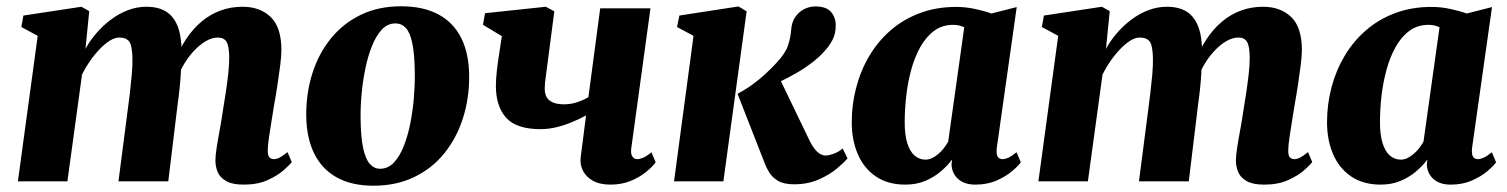

<svg xmlns="http://www.w3.org/2000/svg" viewBox="-20 -577 4796 611"><path d="M264 -541.5 252 -421.5Q266 -447.5 286.8 -471.5Q307.5 -495.5 332.8 -514.5Q358 -533.5 386.8 -544.5Q415.5 -555.5 446 -555.5Q483 -555.5 507.5 -540.8Q532 -526 544.8 -494.8Q557.5 -463.5 558 -414Q558 -406 557.8 -396.2Q557.5 -386.5 556.5 -376Q555.5 -365.5 554 -356L534 -374.5Q549.5 -418 571.5 -451.5Q593.5 -485 621.2 -508.2Q649 -531.5 681.8 -543.5Q714.5 -555.5 752 -555.5Q807.5 -555.5 841.5 -522.8Q875.5 -490 875.5 -417.5Q875.5 -399.5 871.8 -369.5Q868 -339.5 863 -306.8Q858 -274 853 -247Q849 -222 844.5 -194.5Q840 -167 836.2 -141.8Q832.5 -116.5 832 -98.5Q832 -80.5 838 -75.5Q844 -70.5 851 -70.5Q859.5 -70.5 869.2 -75.2Q879 -80 895 -93L908.5 -61Q901.5 -52 882.2 -35Q863 -18 831.5 -3.8Q800 10.5 755.5 10.5Q719.5 10.5 699.8 -0.8Q680 -12 672.8 -29.5Q665.5 -47 665.5 -66.5Q665.5 -80.5 669.2 -105.5Q673 -130.5 678.5 -159.8Q684 -189 688 -216.5Q692.5 -244.5 697.5 -276.5Q702.5 -308.5 706 -339.2Q709.5 -370 709.5 -394.5Q709 -431 700.8 -444.2Q692.5 -457.5 673 -457.5Q654.5 -457.5 634.5 -445.8Q614.5 -434 595 -412.8Q575.5 -391.5 559.8 -362.8Q544 -334 534 -300L557.5 -390.5Q557 -368.5 555.5 -344.2Q554 -320 551.5 -295.5Q549 -271 545.5 -247L515.5 0H357L385 -216Q389 -245 392.8 -276.5Q396.5 -308 399.2 -338.2Q402 -368.5 401.5 -392.5Q400.5 -432.5 391 -445Q381.5 -457.5 359.5 -457.5Q345.5 -457.5 329.8 -447.8Q314 -438 297.8 -421.2Q281.5 -404.5 266.8 -383.2Q252 -362 241 -339.5L194.5 0H37L100 -463L48 -491L54.5 -527.5L239 -555.5Z M1256 -557Q1327 -557 1375 -531.2Q1423 -505.5 1447.8 -456Q1472.5 -406.5 1473 -335.5Q1473.5 -264 1453.2 -200.8Q1433 -137.5 1394 -89.2Q1355 -41 1298 -13.5Q1241 14 1168.5 14Q1099.5 14 1052 -12.2Q1004.5 -38.5 980 -88.2Q955.5 -138 954.5 -208Q954 -281 974.2 -344.2Q994.5 -407.5 1033.5 -455.2Q1072.5 -503 1128.5 -530Q1184.5 -557 1256 -557ZM1238.5 -502.5Q1213.5 -502.5 1195.2 -483Q1177 -463.5 1164 -431.2Q1151 -399 1142.8 -359.5Q1134.5 -320 1130.8 -278.8Q1127 -237.5 1127.5 -201Q1128 -142 1135.5 -106.5Q1143 -71 1156.8 -55.5Q1170.5 -40 1189.5 -40Q1214.5 -40 1233 -59.2Q1251.5 -78.5 1264.5 -111Q1277.5 -143.5 1285.5 -183.5Q1293.5 -223.5 1297 -264.8Q1300.5 -306 1300 -343.5Q1299.5 -404 1292.2 -438.8Q1285 -473.5 1271.5 -488Q1258 -502.5 1238.5 -502.5Z M1744 -541 1714.5 -315Q1714.5 -312.5 1714.2 -309Q1714 -305.5 1713.8 -302Q1713.5 -298.5 1713.5 -295Q1713.5 -269 1729.2 -257Q1745 -245 1774 -245Q1797.5 -245 1818.2 -252.2Q1839 -259.5 1852.5 -268L1890 -550.5H2050L1989 -106Q1986.5 -88 1992.2 -79.2Q1998 -70.5 2008 -70.5Q2015.5 -70.5 2026.5 -75Q2037.5 -79.5 2053 -92.5L2066.5 -60.5Q2056.5 -46.5 2036 -29.8Q2015.5 -13 1986.8 -1.2Q1958 10.5 1923 10.5Q1888 10.5 1866 -2.2Q1844 -15 1834.5 -35Q1825 -55 1828 -77.5L1845 -209.5Q1824.5 -198.5 1800.5 -188.5Q1776.5 -178.5 1751 -172.2Q1725.5 -166 1700 -166Q1623.5 -166 1590.8 -202.2Q1558 -238.5 1558 -304.5Q1558 -316 1559 -329Q1560 -342 1561.5 -355.8Q1563 -369.5 1565 -383L1577 -462L1517 -498L1523.5 -535L1717 -555.5Z M2125 0 2187 -463 2134.5 -491 2142 -527.5 2330 -556.5 2356 -541 2282 0ZM2507 9.5Q2475 9.5 2456.5 -1.2Q2438 -12 2428.2 -27.8Q2418.5 -43.5 2413 -59L2327 -278.5Q2352.5 -292 2374.2 -307.8Q2396 -323.5 2415.2 -341.2Q2434.5 -359 2451.5 -377.5Q2480 -408 2488 -433.2Q2496 -458.5 2497.5 -480.5Q2499.5 -508 2511.8 -524.5Q2524 -541 2540.8 -548.8Q2557.5 -556.5 2574 -556.5Q2610 -556.5 2624.8 -538.8Q2639.5 -521 2639.5 -497.5Q2640 -470 2629 -449.5Q2618 -429 2603.5 -414Q2587.5 -395.5 2564.2 -377.8Q2541 -360 2514.2 -344.5Q2487.5 -329 2460.8 -316.5Q2434 -304 2409.5 -295L2451.5 -347L2557 -128Q2568.5 -105 2581.2 -93.5Q2594 -82 2607.5 -82Q2617 -82 2632.5 -87.5Q2648 -93 2661.5 -104.5L2677 -73Q2667 -60.5 2643.5 -40.8Q2620 -21 2585.2 -5.8Q2550.5 9.5 2507 9.5Z M3152 -106Q3150 -86.5 3155 -78.5Q3160 -70.5 3170.5 -70.5Q3178.5 -70.5 3189 -75.2Q3199.5 -80 3215 -92.5L3228.5 -60.5Q3221 -49.5 3201 -32.5Q3181 -15.5 3151.5 -2.5Q3122 10.5 3084 10.5Q3049.5 10.5 3029.5 -7Q3009.5 -24.5 3008 -53.5L3010 -69.5Q2996 -50.5 2974.5 -32Q2953 -13.5 2924.8 -1.5Q2896.5 10.5 2861 10.5Q2805.5 10.5 2767.2 -15.5Q2729 -41.5 2709.8 -86.5Q2690.5 -131.5 2690.5 -188Q2690.5 -245 2704.8 -299Q2719 -353 2746.5 -399.2Q2774 -445.5 2814.2 -480.5Q2854.5 -515.5 2907 -535.2Q2959.5 -555 3023 -555Q3052.5 -555 3083 -548.5Q3113.5 -542 3135 -534L3215.5 -554.5ZM3048.5 -490Q3042 -493.5 3033 -495.8Q3024 -498 3013.5 -498Q2978.5 -498 2952.5 -478.8Q2926.5 -459.5 2908.5 -427Q2890.5 -394.5 2879.5 -354Q2868.5 -313.5 2863.8 -270.5Q2859 -227.5 2859 -187.5Q2859 -148 2867.2 -121.5Q2875.5 -95 2890.5 -82Q2905.5 -69 2925.5 -69Q2935.5 -69 2945.2 -73.5Q2955 -78 2964.5 -85.8Q2974 -93.5 2982.5 -104Q2991 -114.5 2997.5 -126.5Z M3511.5 -541.5 3499.5 -421.5Q3513.5 -447.5 3534.2 -471.5Q3555 -495.5 3580.2 -514.5Q3605.5 -533.5 3634.2 -544.5Q3663 -555.5 3693.5 -555.5Q3730.5 -555.5 3755 -540.8Q3779.5 -526 3792.2 -494.8Q3805 -463.5 3805.5 -414Q3805.5 -406 3805.2 -396.2Q3805 -386.5 3804 -376Q3803 -365.5 3801.5 -356L3781.5 -374.5Q3797 -418 3819 -451.5Q3841 -485 3868.8 -508.2Q3896.5 -531.5 3929.2 -543.5Q3962 -555.5 3999.5 -555.5Q4055 -555.5 4089 -522.8Q4123 -490 4123 -417.5Q4123 -399.5 4119.2 -369.5Q4115.5 -339.5 4110.5 -306.8Q4105.5 -274 4100.5 -247Q4096.5 -222 4092 -194.5Q4087.5 -167 4083.8 -141.8Q4080 -116.5 4079.5 -98.5Q4079.5 -80.5 4085.5 -75.5Q4091.5 -70.5 4098.5 -70.5Q4107 -70.5 4116.8 -75.2Q4126.5 -80 4142.5 -93L4156 -61Q4149 -52 4129.8 -35Q4110.5 -18 4079 -3.8Q4047.5 10.5 4003 10.5Q3967 10.5 3947.2 -0.8Q3927.5 -12 3920.2 -29.5Q3913 -47 3913 -66.5Q3913 -80.5 3916.8 -105.5Q3920.5 -130.5 3926 -159.8Q3931.5 -189 3935.5 -216.5Q3940 -244.5 3945 -276.5Q3950 -308.5 3953.5 -339.2Q3957 -370 3957 -394.5Q3956.5 -431 3948.2 -444.2Q3940 -457.5 3920.5 -457.5Q3902 -457.5 3882 -445.8Q3862 -434 3842.5 -412.8Q3823 -391.5 3807.2 -362.8Q3791.5 -334 3781.5 -300L3805 -390.5Q3804.5 -368.5 3803 -344.2Q3801.5 -320 3799 -295.5Q3796.5 -271 3793 -247L3763 0H3604.5L3632.5 -216Q3636.5 -245 3640.2 -276.5Q3644 -308 3646.8 -338.2Q3649.5 -368.5 3649 -392.5Q3648 -432.5 3638.5 -445Q3629 -457.5 3607 -457.5Q3593 -457.5 3577.2 -447.8Q3561.5 -438 3545.2 -421.2Q3529 -404.5 3514.2 -383.2Q3499.5 -362 3488.5 -339.5L3442 0H3284.5L3347.5 -463L3295.5 -491L3302 -527.5L3486.5 -555.5Z M4664.5 -106Q4662.5 -86.5 4667.5 -78.5Q4672.5 -70.5 4683 -70.5Q4691 -70.5 4701.5 -75.2Q4712 -80 4727.5 -92.5L4741 -60.5Q4733.5 -49.5 4713.5 -32.5Q4693.5 -15.5 4664 -2.5Q4634.5 10.5 4596.5 10.5Q4562 10.5 4542 -7Q4522 -24.5 4520.5 -53.5L4522.5 -69.5Q4508.5 -50.5 4487 -32Q4465.5 -13.5 4437.2 -1.5Q4409 10.5 4373.5 10.5Q4318 10.5 4279.8 -15.5Q4241.5 -41.5 4222.2 -86.5Q4203 -131.5 4203 -188Q4203 -245 4217.2 -299Q4231.5 -353 4259 -399.2Q4286.5 -445.5 4326.8 -480.5Q4367 -515.5 4419.5 -535.2Q4472 -555 4535.5 -555Q4565 -555 4595.5 -548.5Q4626 -542 4647.5 -534L4728 -554.5ZM4561 -490Q4554.5 -493.5 4545.5 -495.8Q4536.5 -498 4526 -498Q4491 -498 4465 -478.8Q4439 -459.5 4421 -427Q4403 -394.5 4392 -354Q4381 -313.5 4376.2 -270.5Q4371.5 -227.5 4371.5 -187.5Q4371.5 -148 4379.8 -121.5Q4388 -95 4403 -82Q4418 -69 4438 -69Q4448 -69 4457.8 -73.5Q4467.5 -78 4477 -85.8Q4486.5 -93.5 4495 -104Q4503.5 -114.5 4510 -126.5Z"/></svg>

Font: Merriweather 48pt Black
Style: Italic
Weight: 900
Italic angle: -7.8°
Version: Version 2.101